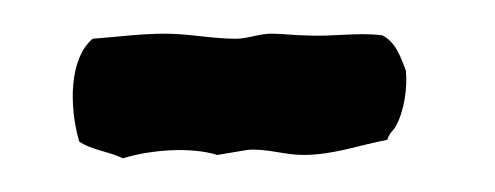

<svg xmlns="http://www.w3.org/2000/svg" viewBox="-20 -268 294 114"><path d="M210 -185C211 -189 214 -191 215 -193C220 -202 222 -216 221 -226C218 -234 215 -243 207 -247C192 -249 177 -246 161 -247C155 -247 148 -248 141 -248C134 -248 127 -245 120 -245C106 -245 92 -248 78 -248C63 -248 49 -246 35 -245C21 -233 21 -205 27 -184C34 -179 45 -178 53 -174C69 -179 93 -181 109 -176L127 -179C138 -180 149 -176 160 -176C178 -176 194 -182 210 -185Z"/></svg>

Font: FuturaRener
Style: Regular
Weight: 400
Designer: BSozoo
Foundry: BSozoo
Version: Version 1.0